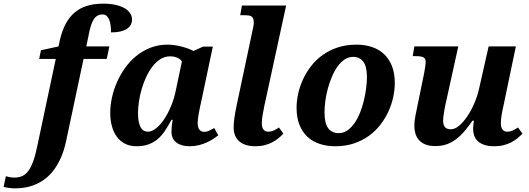

<svg xmlns="http://www.w3.org/2000/svg" viewBox="-159 -790 2893 1050"><path d="M424.8 -467.8H297.9L203.1 -21Q191.9 32.2 174.1 72.3Q156.2 112.3 134 141.4Q111.8 170.4 85.9 189.5Q60.1 208.5 32.7 219.7Q5.4 231 -22.9 235.6Q-51.3 240.2 -78.1 240.2Q-85.4 240.2 -94.2 239.5Q-103 238.8 -111.3 237.5Q-119.6 236.3 -127 234.9Q-134.3 233.4 -139.2 231.9L-127 173.8Q-118.7 176.3 -105.5 178.7Q-92.3 181.2 -81.1 181.2Q-56.6 181.2 -37.8 172.9Q-19 164.6 -4.2 144.8Q10.7 125 22.7 91.8Q34.7 58.6 44.9 8.8L146 -467.8H55.2L64.9 -515.1L161.1 -536.1L168.9 -573.2Q180.7 -622.6 200.2 -659.4Q219.7 -696.3 248.5 -720.9Q277.3 -745.6 316.2 -757.8Q355 -770 405.8 -770Q444.3 -770 473.9 -763.2Q503.4 -756.3 523.2 -744.6Q543 -732.9 553 -717Q563 -701.2 563 -683.1Q563 -649.9 533.7 -631.3Q504.4 -612.8 448.2 -612.8Q448.2 -631.8 446 -649.7Q443.8 -667.5 438.5 -681.2Q433.1 -694.8 424.3 -702.9Q415.5 -710.9 401.9 -710.9Q370.1 -710.9 353.3 -683.6Q336.4 -656.2 326.2 -600.1L313 -536.1H439Z M877 9.8Q832.5 9.8 805.7 -10.5Q778.8 -30.8 778.8 -69.8Q778.8 -85.4 780.3 -100.3Q781.7 -115.2 785.6 -134.8H778.8Q760.3 -100.1 741.9 -73Q723.6 -45.9 701.2 -27.6Q678.7 -9.3 651.1 0.2Q623.5 9.8 586.9 9.8Q551.3 9.8 524.4 -4.2Q497.6 -18.1 479.7 -42.5Q461.9 -66.9 452.9 -100.3Q443.8 -133.8 443.8 -172.9Q443.8 -211.9 452.9 -254.6Q461.9 -297.4 480 -338.9Q498 -380.4 524.7 -418Q551.3 -455.6 586.2 -483.9Q621.1 -512.2 664.1 -529.1Q707 -545.9 757.8 -545.9Q777.3 -545.9 797.6 -542.7Q817.9 -539.6 836.4 -534.7Q855 -529.8 871.3 -523.7Q887.7 -517.6 898.9 -511.2L951.7 -535.2H1004.9L939 -223.1Q937 -214.8 934.1 -201.2Q931.2 -187.5 928.5 -172.1Q925.8 -156.7 923.8 -142.3Q921.9 -127.9 921.9 -118.2Q921.9 -93.3 931.6 -81.1Q941.4 -68.8 957 -68.8Q971.2 -68.8 984.1 -75Q997.1 -81.1 1012.7 -89.8L1034.7 -49.8Q1022 -40 1005.9 -29.5Q989.7 -19 970 -10.3Q950.2 -1.5 927 4.2Q903.8 9.8 877 9.8ZM595.7 -171.9Q595.7 -143.1 599.9 -123.5Q604 -104 611.1 -92Q618.2 -80.1 628.2 -75Q638.2 -69.8 649.9 -69.8Q671.9 -69.8 695.3 -88.9Q718.8 -107.9 739.3 -138.9Q759.8 -169.9 776.1 -209Q792.5 -248 800.8 -288.1L835.9 -454.1Q826.2 -468.3 808.8 -475.1Q791.5 -481.9 772 -481.9Q742.7 -481.9 718.5 -466.8Q694.3 -451.7 674.8 -426.3Q655.3 -400.9 640.4 -368.7Q625.5 -336.4 615.5 -301.8Q605.5 -267.1 600.6 -233.4Q595.7 -199.7 595.7 -171.9Z M1307.6 -69.8Q1323.2 -69.8 1336.4 -75.7Q1349.6 -81.5 1366.7 -92.8L1390.6 -59.1Q1378.9 -46.4 1363.8 -33.9Q1348.6 -21.5 1329.8 -11.7Q1311 -2 1288.1 3.9Q1265.1 9.8 1237.8 9.8Q1180.2 9.8 1149.4 -17.3Q1118.7 -44.4 1118.7 -92.8Q1118.7 -135.7 1134.8 -211.9L1221.7 -622.1Q1223.1 -628.4 1224.6 -635.3Q1226.1 -642.1 1227.1 -648.2Q1228 -654.3 1228.5 -658.7Q1229 -663.1 1229 -665Q1229 -678.7 1226.1 -687Q1223.1 -695.3 1216.8 -699.7Q1210.4 -704.1 1200.2 -705.6Q1189.9 -707 1175.8 -707H1154.8L1164.1 -759.8H1405.8L1286.6 -210.9Q1280.8 -183.6 1276.9 -159.9Q1272.9 -136.2 1272.9 -115.2Q1272.9 -93.3 1282 -81.5Q1291 -69.8 1307.6 -69.8Z M1462.9 -200.2Q1462.9 -237.8 1471.7 -277.8Q1480.5 -317.9 1498.3 -356.4Q1516.1 -395 1543 -429.4Q1569.8 -463.9 1606.2 -489.7Q1642.6 -515.6 1688.7 -530.8Q1734.9 -545.9 1791 -545.9Q1834 -545.9 1872.1 -533.9Q1910.2 -522 1938.5 -496.6Q1966.8 -471.2 1983.4 -431.4Q2000 -391.6 2000 -335.9Q2000 -299.8 1991.7 -260.3Q1983.4 -220.7 1966.1 -182.4Q1948.7 -144 1922.1 -109.1Q1895.5 -74.2 1859.4 -47.9Q1823.2 -21.5 1777.3 -5.9Q1731.4 9.8 1674.8 9.8Q1627.9 9.8 1588.9 -3.2Q1549.8 -16.1 1522 -42.2Q1494.1 -68.4 1478.5 -107.9Q1462.9 -147.5 1462.9 -200.2ZM1692.9 -62Q1719.7 -62 1741.5 -77.4Q1763.2 -92.8 1780.5 -117.9Q1797.9 -143.1 1810.5 -175.3Q1823.2 -207.5 1831.3 -241.7Q1839.4 -275.9 1843.5 -308.8Q1847.7 -341.8 1847.7 -368.2Q1847.7 -427.2 1827.4 -453.1Q1807.1 -479 1772 -479Q1746.6 -479 1725.1 -464.4Q1703.6 -449.7 1686.3 -425.3Q1668.9 -400.9 1655.8 -369.4Q1642.6 -337.9 1633.5 -304.2Q1624.5 -270.5 1620.1 -237.1Q1615.7 -203.6 1615.7 -175.8Q1615.7 -114.7 1636.2 -88.4Q1656.7 -62 1692.9 -62Z M2428.2 -85.9Q2428.2 -90.3 2428.7 -96.2Q2429.2 -102.1 2429.9 -108.4Q2430.7 -114.7 2431.4 -120.4Q2432.1 -126 2433.1 -129.9H2424.8Q2402.8 -98.6 2381.6 -73.2Q2360.4 -47.9 2336.4 -29.5Q2312.5 -11.2 2284.7 -1.2Q2256.8 8.8 2221.2 8.8Q2189 8.8 2167 -0.2Q2145 -9.3 2131.8 -24.4Q2118.7 -39.6 2112.8 -59.8Q2106.9 -80.1 2106.9 -102.1Q2106.9 -127 2112.8 -156.7Q2118.7 -186.5 2124 -211.9L2160.2 -388.2Q2164.1 -408.7 2166.5 -425.3Q2168.9 -441.9 2168.9 -450.2Q2168.9 -470.2 2156.7 -476.6Q2144.5 -482.9 2116.2 -482.9H2098.1L2106.9 -536.1H2347.2L2281.2 -236.8Q2278.3 -225.1 2275.4 -210.4Q2272.5 -195.8 2270 -181.2Q2267.6 -166.5 2265.9 -153.3Q2264.2 -140.1 2264.2 -130.9Q2264.2 -108.9 2273.4 -95.9Q2282.7 -83 2307.1 -83Q2329.1 -83 2352.3 -102.8Q2375.5 -122.6 2396.7 -154.1Q2418 -185.5 2434.6 -224.4Q2451.2 -263.2 2460 -300.8L2513.2 -536.1H2662.1L2594.2 -210.9Q2587.9 -183.6 2584 -159.9Q2580.1 -136.2 2580.1 -115.2Q2580.1 -93.3 2589.1 -81.5Q2598.1 -69.8 2615.2 -69.8Q2630.9 -69.8 2643.8 -75.7Q2656.7 -81.5 2673.8 -92.8L2698.2 -59.1Q2686 -46.4 2670.9 -33.9Q2655.8 -21.5 2637 -11.7Q2618.2 -2 2595.2 3.9Q2572.3 9.8 2544.9 9.8Q2511.7 9.8 2489.5 2.2Q2467.3 -5.4 2453.6 -18.3Q2439.9 -31.2 2434.1 -48.6Q2428.2 -65.9 2428.2 -85.9Z"/></svg>

Font: Droid Serif
Style: Bold Italic
Weight: 700
Italic angle: -12°
Designer: Monotype Design team
Foundry: Monotype Imaging Inc.
Version: Version 1.03